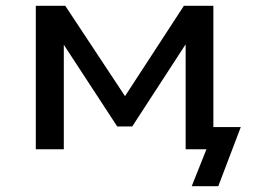

<svg xmlns="http://www.w3.org/2000/svg" viewBox="-20 -517 882 665"><path d="M644 128 695 0H624V-77H814L736 128ZM104 0V-497H206L413 -184L617 -497H719V0H623V-362H622L438 -79H386L201 -362V0Z"/></svg>

Font: Nunito Sans 7pt SemiExpanded Medium
Style: Regular
Weight: 500
Width: 6
Designer: Vernon Adams
Foundry: Vernon Adams
Version: Version 3.101;gftools[0.9.27]